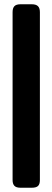

<svg xmlns="http://www.w3.org/2000/svg" viewBox="-20 -790 246 900"><path d="M39 54V-733Q39 -752 47.5 -761Q56 -770 76 -770H129Q149 -770 158 -761Q167 -752 167 -733V54Q167 73 158.5 81.5Q150 90 129 90H76Q56 90 47.5 81Q39 72 39 54Z"/></svg>

Font: Mitr
Style: Regular
Weight: 400
Designer: Thanarat Vachiruckul
Foundry: Cadson Demak
Version: Version 1.002